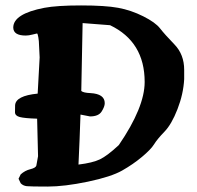

<svg xmlns="http://www.w3.org/2000/svg" viewBox="-20 -688 724 707"><path d="M658.2 -430.7V-396.5Q655.3 -341.8 633.5 -285.9Q611.8 -230 585.4 -202.9Q559.1 -175.8 547.4 -156.7Q535.6 -137.7 502.9 -110.4Q470.2 -83 429.9 -60.1Q389.6 -37.1 303.5 -19Q217.3 -1 155 -1Q92.8 -1 78.9 -2.4Q64.9 -3.9 56.2 -13.2L48.3 -29.8L56.2 -45.9Q71.8 -60.1 91.6 -64.9Q111.3 -69.8 113.8 -78.1L120.1 -112.8L116.7 -251Q70.3 -252.4 52.7 -257.1Q35.2 -261.7 35.2 -274.9Q35.2 -288.1 35.6 -300.3Q37.6 -335.4 118.7 -343.3L126 -476.6L123 -536.6Q123.5 -536.6 121.1 -550.8Q118.7 -564.9 116.2 -564.7Q113.8 -564.5 99.9 -560.8Q85.9 -557.1 74.7 -557.1Q29.3 -557.1 28.8 -586.4Q28.8 -637.2 143.1 -659.2Q189.5 -668 278.6 -668Q367.7 -668 415.3 -659.2Q462.9 -650.4 507.6 -627.9Q552.2 -605.5 569.3 -583.5Q586.4 -561.5 622.3 -524.4Q658.2 -487.3 658.2 -430.7ZM512.7 -386.2Q512.7 -534.2 385.3 -595.2L284.2 -603Q282.2 -477.5 279.3 -353Q287.1 -346.2 313 -345.2Q365.7 -342.3 365.7 -308.1Q365.7 -295.4 354.2 -277.3Q342.8 -259.3 311.5 -259.3L276.4 -266.1Q273.4 -173.8 269 -82Q321.3 -88.4 348.1 -101.3Q375 -114.3 417.5 -153.8Q512.7 -293 512.7 -386.2Z"/></svg>

Font: Drukaatie burti
Style: Bold
Weight: 700
Version: Version 0.14